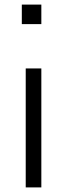

<svg xmlns="http://www.w3.org/2000/svg" viewBox="-20 -816 269 836"><path d="M160 -711H75V-796H160ZM92 0V-518H160V0Z"/></svg>

Font: Afta sans
Style: Regular
Weight: 400
Designer: par.qink
Foundry: Oriol Esparraguera Font
Version: Version 1.000